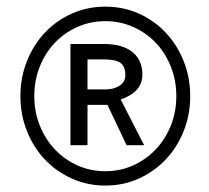

<svg xmlns="http://www.w3.org/2000/svg" viewBox="-20 -558 640 588"><path d="M42.5 -263.7Q42.5 -320.8 62.5 -370.8Q82.5 -420.9 117.4 -458Q152.3 -495.1 200 -516.4Q247.6 -537.6 302.7 -537.6Q357.9 -537.6 405.3 -516.4Q452.6 -495.1 487.5 -458Q522.5 -420.9 542.5 -370.8Q562.5 -320.8 562.5 -263.7Q562.5 -206.5 542.5 -156.5Q522.5 -106.4 487.5 -69.6Q452.6 -32.7 405.3 -11.2Q357.9 10.3 302.7 10.3Q247.6 10.3 200 -11.2Q152.3 -32.7 117.4 -69.6Q82.5 -106.4 62.5 -156.5Q42.5 -206.5 42.5 -263.7ZM85 -263.7Q85 -215.8 101.6 -174.1Q118.2 -132.3 147.5 -101.1Q176.8 -69.8 216.6 -51.8Q256.3 -33.7 302.7 -33.7Q348.6 -33.7 388.4 -51.8Q428.2 -69.8 457.5 -101.1Q486.8 -132.3 503.4 -174.1Q520 -215.8 520 -263.7Q520 -311.5 503.4 -353.5Q486.8 -395.5 457.5 -426.5Q428.2 -457.5 388.4 -475.3Q348.6 -493.2 302.7 -493.2Q256.3 -493.2 216.6 -475.3Q176.8 -457.5 147.5 -426.5Q118.2 -395.5 101.6 -353.5Q85 -311.5 85 -263.7ZM248 -236.8V-113.3H195.8V-423.3H298.8Q325.7 -423.3 347.2 -417.5Q368.7 -411.6 384 -399.9Q399.4 -388.2 407.7 -370.6Q416 -353 416 -329.6Q416 -302.2 398.9 -283.2Q381.8 -264.2 349.6 -253.4L421.4 -113.3H367.7L309.1 -236.8ZM248 -284.2H306.2Q329.6 -284.7 346.7 -295.9Q363.8 -307.1 363.8 -327.6Q363.8 -354.5 349.1 -365.2Q334.5 -376 298.8 -376H248Z"/></svg>

Font: Roboto Mono
Style: Regular
Weight: 400
Designer: Google
Version: Version 2.000985; 2015; ttfautohint (v1.3)